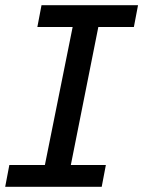

<svg xmlns="http://www.w3.org/2000/svg" viewBox="-31 -720 552 740"><path d="M348 -616 242 -84H377L361 0H-11L5 -84H142L249 -616H113L129 -700H501L485 -616Z"/></svg>

Font: Montserrat Alternates Medium
Style: Italic
Weight: 500
Italic angle: -11.3°
Designer: Julieta Ulanovsky
Foundry: Julieta Ulanovsky
Version: Version 7.200